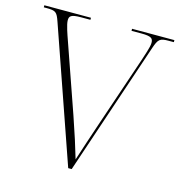

<svg xmlns="http://www.w3.org/2000/svg" viewBox="-106 -811 863 907"><g transform="rotate(15 325.5 -357.0)"><path d="M80 -655 308 0H325L544 -650C560 -697 567 -704 611 -704H636V-714H429V-704H477C527 -704 535 -695 535 -673C535 -652 517 -604 511 -584L397 -248C368 -162 351 -111 331 -49C314 -107 296 -164 267 -248L149 -586C142 -606 125 -653 125 -674C125 -695 133 -704 182 -704H228V-714H0V-704H14C59 -704 65 -698 80 -655Z"/></g></svg>

Font: Noto Serif Display ExtraLight
Style: Regular
Weight: 200
Designer: Monotype Design Team
Foundry: Monotype Imaging Inc.
Version: Version 2.009